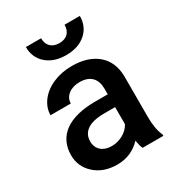

<svg xmlns="http://www.w3.org/2000/svg" viewBox="-178 -850 897 972"><g transform="rotate(-30 270.5 -363.5)"><path d="M345.7 -737.3C345.7 -694.3 320.3 -669.4 277.3 -669.4C234.4 -669.4 208.5 -694.3 208.5 -737.3H119.6C119.6 -696.3 133.8 -663.1 162.6 -637.7C191.4 -612.3 229.5 -599.6 277.3 -599.6C325.2 -599.6 363.3 -612.3 392.1 -637.7C420.9 -663.1 435.1 -696.3 435.1 -737.3ZM497.6 0V-8.3C484.4 -36.6 477.5 -74.7 477.5 -122.1V-360.4C476.6 -416.5 457.5 -460.4 420.9 -491.7C384.3 -522.5 335 -538.1 272.9 -538.1C232.4 -538.1 195.3 -530.8 162.6 -516.6C129.4 -502.4 103 -482.4 84 -457.5C64.9 -432.1 55.2 -404.8 55.2 -376H173.8C173.8 -397 182.6 -414.1 199.7 -427.7C216.8 -440.9 239.3 -447.8 266.1 -447.8C328.6 -447.8 358.9 -412.1 358.9 -357.4V-322.8H286.1C130.4 -322.8 43.9 -260.7 43.9 -147.9C43.9 -103.5 60.5 -65.9 94.2 -35.6C127.9 -5.4 170.9 9.8 224.1 9.8C278.8 9.8 325.2 -9.8 362.8 -49.3C366.7 -26.4 371.1 -10.3 376.5 0ZM246.1 -85.4C195.3 -85.4 162.6 -114.7 162.6 -160.2C162.6 -216.3 207 -248 294.9 -248H358.9V-148.4C348.6 -129.4 333 -113.8 312.5 -102.5C291.5 -91.3 269.5 -85.4 246.1 -85.4Z"/></g></svg>

Font: Roboto Medium
Style: Regular
Weight: 500
Designer: Google
Version: Version 2.137; 2017